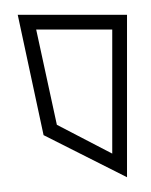

<svg xmlns="http://www.w3.org/2000/svg" viewBox="-20 -797 205 260"><path d="M4 -777 39 -614 152 -557V-777ZM29 -757H132V-589L57 -628Z"/></svg>

Font: Charger Pro
Style: Ol
Weight: 900
Designer: Jasper
Foundry: Cannot Into Space Fonts
Version: Version 1.09